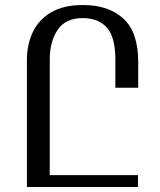

<svg xmlns="http://www.w3.org/2000/svg" viewBox="-20 -744 636 764"><path d="M310 -724Q412 -724 471 -670Q530 -616 530 -497V-395H439V-507Q439 -597 405 -634.5Q371 -672 309 -672Q241 -672 209.5 -625.5Q178 -579 178 -507V-47H529V0H87V-504Q87 -567 111 -617Q135 -667 184.5 -695.5Q234 -724 310 -724Z"/></svg>

Font: Noto Serif Armenian Condensed Medium
Style: Regular
Weight: 500
Width: 3
Designer: Monotype Design Team
Foundry: Monotype Imaging Inc.
Version: Version 2.008; ttfautohint (v1.8.4.7-5d5b)